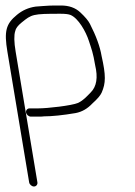

<svg xmlns="http://www.w3.org/2000/svg" viewBox="-20 -507 490 698"><path d="M116 156 36.9 -319C31 -354.3 30.5 -379.3 35.4 -394C37 -403.5 44.7 -413.9 58.6 -425.1C95.6 -455.1 98.2 -457 200 -457C217.6 -457 229.5 -455.5 236.6 -452.5C264.9 -440.6 292.2 -392.4 303.2 -358C312.9 -327.9 318.4 -315.3 325.9 -270C336.5 -225.5 331.3 -192.7 310.3 -171.5C295.4 -156.4 284.2 -142.9 263.9 -132.9C240.2 -122.9 152 -113 119.2 -113H87.2C79.3 -113 73.4 -105.9 74.7 -98C76 -90.1 84.3 -83 92.2 -83H124.2C129.5 -83 134.8 -83.3 140 -84C168.4 -84 208.5 -88 255.2 -96C278.5 -100.5 298.2 -112.1 316 -131C333.8 -146.9 344.9 -159.9 349.4 -169.9C364.8 -204.8 365.3 -232.6 349.2 -304C343.7 -337.2 329.6 -376 306.9 -420.3C301 -431.9 289.2 -445.9 271.6 -462.3C253.9 -478.8 230.7 -487 201.8 -487H178.1C166.9 -487 152.6 -486.3 135.2 -485L109.2 -483C83 -479.1 61 -469.2 41.6 -453.1C1.5 -420.2 -5.6 -393.9 6.9 -319L86 156C87.3 163.9 95.6 171 103.5 171C111.4 171 117.3 163.9 116 156Z"/></svg>

Font: MewTooHand
Style: WideLta
Weight: 400
Designer: Mew Too, Robert Jablonski
Version: Version 0.77